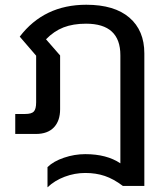

<svg xmlns="http://www.w3.org/2000/svg" viewBox="-20 -570 699 817"><path d="M182.1 227.1V141.1Q207.5 116.2 252.2 101.1Q296.9 85.9 342.8 85.9Q434.1 85.9 492.2 125V-335Q492.2 -469.2 346.2 -469.2Q291 -469.2 250.2 -453.4Q209.5 -437.5 175.8 -402.8L235.8 -334V-105Q235.8 -55.7 209.2 -27.8Q182.6 0 132.8 0H44.9V-85H86.9Q114.3 -85 124 -95.5Q133.8 -106 133.8 -134.8V-333L64 -414.1Q167.5 -549.8 347.2 -549.8Q466.8 -549.8 530.5 -495.1Q594.2 -440.4 594.2 -342.8V221.2H502.9Q463.4 191.4 425.8 178.7Q388.2 166 342.8 166Q297.9 166 255.1 182.1Q212.4 198.2 182.1 227.1Z"/></svg>

Font: Prompt
Style: Regular
Weight: 400
Designer: Katatrad Team
Foundry: CadsonDemak
Version: Version 1.000;PS 001.000;hotconv 1.0.88;makeotf.lib2.5.64775